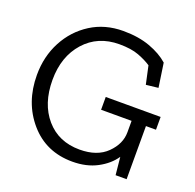

<svg xmlns="http://www.w3.org/2000/svg" viewBox="-119 -784 930 917"><g transform="rotate(20 345.5 -325.0)"><path d="M664 -270H613V0H557L548 -90Q519 -47 465.5 -18.5Q412 10 340 10Q206 10 123 -86Q40 -182 40 -322Q40 -416 80.5 -492.5Q121 -569 192.5 -614.5Q264 -660 357 -660Q435 -660 493.5 -638.5Q552 -617 589 -584L607 -462L545 -455L525 -547Q498 -565 459.5 -579.5Q421 -594 361 -594Q252 -594 185 -519Q118 -444 118 -325Q118 -204 182 -130Q246 -56 353 -56Q442 -56 491 -104.5Q540 -153 540 -212V-270H385V-335H664Z"/></g></svg>

Font: Zilla Slab
Style: Regular
Weight: 400
Designer: Typotheque.com
Foundry: Typotheque type foundry
Version: Version 1.1; 2017; ttfautohint (v1.6)